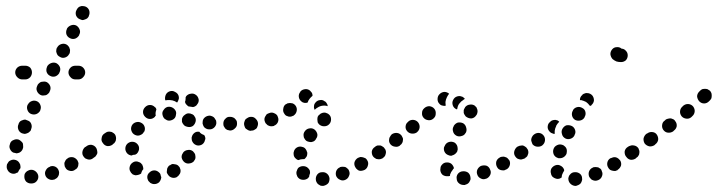

<svg xmlns="http://www.w3.org/2000/svg" viewBox="-20 -578 2359 631"><path d="M82 25H83Q93 25 99 19Q106 12 106 3Q106 -2 104 -6Q102 -10 99 -13Q96 -16 92 -18Q88 -20 83 -20H82Q78 -20 74 -18Q69 -16 66 -13Q63 -10 61 -6Q60 -2 60 3Q60 12 66 19Q73 25 82 25ZM167 7Q170 4 172 0Q174 -4 174 -8Q175 -12 173 -17Q170 -26 162 -30Q154 -34 145 -31L144 -30Q135 -27 131 -19Q126 -11 129 -2Q132 7 141 11Q149 15 158 12H159Q163 10 167 7ZM18 -8Q9 -11 5 -19Q4 -20 4 -21Q2 -25 2 -29Q2 -34 3 -38Q5 -42 8 -46Q10 -49 15 -51Q23 -55 32 -52Q41 -49 45 -40Q45 -40 45 -40Q47 -37 47 -33Q48 -29 47 -25Q43 -20 40 -14Q40 -13 40 -13Q39 -12 38 -11Q36 -10 35 -10Q27 -5 18 -8ZM233 -25Q236 -29 237 -33Q238 -38 238 -42Q237 -46 235 -50Q230 -58 221 -61Q212 -63 204 -59L203 -58Q199 -56 196 -52Q194 -49 192 -44Q191 -40 192 -36Q192 -31 195 -27Q199 -19 208 -17Q217 -14 225 -19L226 -20Q230 -22 233 -25ZM293 -65Q295 -69 296 -73Q297 -77 296 -82Q295 -86 292 -90Q287 -98 278 -99Q269 -101 261 -95H260Q256 -92 254 -88Q252 -85 251 -80Q250 -76 251 -71Q252 -67 255 -63Q257 -60 261 -57Q265 -55 269 -54Q273 -53 278 -54Q282 -55 286 -58L287 -59Q291 -61 293 -65ZM13 -88Q9 -96 13 -105V-106Q16 -115 25 -118Q33 -122 42 -119Q46 -117 49 -114Q53 -111 55 -107Q56 -103 56 -98Q57 -94 55 -90V-89Q53 -84 50 -81Q47 -78 43 -76Q41 -75 39 -75Q37 -74 35 -74Q31 -75 26 -76Q26 -76 26 -76Q25 -76 25 -76Q17 -79 13 -88ZM40 -153Q43 -144 52 -140Q56 -139 60 -138Q65 -138 69 -140Q73 -141 76 -144Q80 -147 82 -151V-153Q86 -161 83 -170Q80 -179 71 -182Q67 -184 63 -185Q58 -185 54 -183Q50 -182 46 -179Q43 -176 41 -171V-170Q37 -162 40 -153ZM70 -217Q73 -208 81 -204Q90 -200 99 -203Q107 -206 112 -214V-215Q116 -224 113 -232Q110 -241 102 -245Q93 -249 85 -246Q76 -243 72 -235L71 -234Q67 -226 70 -217ZM101 -280Q104 -271 113 -266Q117 -264 121 -264Q125 -264 130 -265Q134 -266 137 -269Q141 -272 143 -276V-277Q148 -286 145 -295Q142 -303 134 -308Q130 -310 125 -310Q121 -310 116 -309Q112 -308 109 -305Q105 -302 103 -298V-297Q98 -288 101 -280ZM37 -324Q30 -331 30 -340Q30 -349 37 -356Q44 -362 53 -362H63Q72 -362 79 -356Q85 -349 85 -340Q85 -331 79 -324Q72 -317 63 -317H53Q44 -317 37 -324ZM253 -324Q260 -331 260 -340Q260 -349 253 -356Q247 -362 237 -362H228Q218 -362 212 -356Q205 -349 205 -340Q205 -331 212 -324Q218 -317 228 -317H237Q247 -317 253 -324ZM133 -342Q136 -333 144 -329Q153 -324 162 -327Q170 -330 175 -338V-339Q180 -348 177 -357Q174 -365 166 -370Q158 -374 149 -371Q140 -368 135 -360V-359Q131 -351 133 -342ZM165 -413Q164 -408 166 -404Q167 -400 170 -396Q173 -393 177 -391Q185 -386 194 -389Q203 -392 207 -400L208 -401Q210 -405 210 -410Q211 -414 209 -418Q208 -423 205 -426Q202 -430 198 -432Q190 -436 181 -433Q172 -430 168 -422L167 -421Q165 -417 165 -413ZM198 -466Q201 -457 209 -453Q218 -448 227 -451Q235 -454 240 -462V-463Q245 -472 242 -480Q239 -489 231 -494Q223 -498 214 -495Q205 -492 200 -484V-483Q196 -475 198 -466ZM230 -527Q234 -518 242 -515Q246 -513 250 -512Q255 -512 259 -514Q263 -515 267 -518Q270 -521 272 -525V-526Q276 -535 273 -544Q270 -552 262 -556Q257 -558 253 -558Q249 -559 244 -557Q240 -556 237 -553Q234 -550 232 -546L231 -544Q227 -536 230 -527Z M503 21Q496 27 487 27H486Q482 27 478 25Q474 24 471 20Q467 17 466 13Q464 9 464 4Q464 -5 471 -11Q478 -18 487 -18Q492 -18 496 -16Q500 -14 503 -11Q504 -10 505 -9Q506 -8 507 -6Q508 -2 509 2Q509 3 510 3Q510 4 510 5Q509 14 503 21ZM569 -4Q572 -7 573 -12Q574 -16 573 -21Q572 -25 570 -29Q569 -29 569 -30Q568 -31 567 -32Q567 -32 567 -32Q565 -35 562 -36Q559 -38 555 -38Q551 -39 547 -39Q542 -38 539 -35H538Q534 -33 532 -29Q529 -25 529 -21Q528 -16 528 -12Q529 -8 532 -4Q537 4 546 6Q555 8 563 3V2Q567 0 569 -4ZM433 -3Q429 -2 425 -2Q420 -3 416 -5Q413 -8 410 -11V-12Q404 -19 406 -29Q408 -38 415 -43Q419 -46 423 -47Q427 -48 432 -47Q436 -46 440 -44Q444 -42 446 -38H447Q449 -34 450 -30Q451 -26 451 -22Q447 -18 445 -12Q444 -10 444 -8Q443 -8 443 -7Q442 -7 441 -6Q438 -4 433 -3ZM618 -49V-50Q621 -53 622 -57Q623 -62 622 -66Q622 -71 619 -75Q617 -78 614 -81Q606 -87 597 -85Q588 -84 582 -77V-76Q576 -69 577 -60Q579 -51 586 -45Q594 -39 603 -41Q612 -42 618 -49ZM296 -67Q299 -71 300 -75Q300 -80 299 -84Q298 -89 296 -92Q291 -100 281 -102Q272 -103 265 -98L261 -95Q257 -93 255 -89Q253 -85 252 -81Q251 -77 252 -72Q253 -68 256 -64Q261 -56 270 -55Q279 -53 287 -59L290 -61Q294 -63 296 -67ZM397 -75Q391 -83 392 -92Q393 -101 400 -107Q408 -113 417 -112Q426 -111 432 -104Q438 -97 437 -88V-87Q436 -82 433 -77Q430 -72 425 -70Q421 -69 417 -69Q415 -68 413 -67Q413 -67 413 -67Q413 -67 412 -67Q403 -68 397 -75ZM358 -111Q361 -115 361 -119Q362 -124 361 -128Q360 -133 358 -136Q355 -140 351 -142Q347 -145 343 -145Q339 -146 334 -145Q330 -144 326 -141L323 -139Q315 -134 314 -124Q312 -115 318 -108Q323 -100 332 -98Q341 -97 349 -102L352 -105Q356 -107 358 -111ZM653 -115V-116Q655 -120 655 -124Q654 -129 652 -133Q650 -134 649 -135Q640 -138 635 -145Q634 -145 633 -145Q626 -146 620 -142Q613 -137 611 -130Q609 -126 610 -121Q610 -117 612 -113Q614 -109 617 -106Q620 -103 625 -101Q633 -98 642 -102Q650 -106 653 -115ZM412 -148Q409 -156 413 -165Q417 -173 426 -176Q435 -179 443 -175Q452 -171 455 -162Q458 -154 454 -145H453Q450 -138 443 -135Q436 -131 428 -133Q427 -133 426 -134Q425 -134 425 -134Q424 -134 423 -135Q415 -139 412 -148ZM813 -150Q817 -152 821 -155Q824 -158 825 -162Q827 -167 827 -171Q827 -180 821 -187Q814 -193 805 -194H804Q800 -194 796 -192Q792 -190 788 -187Q785 -184 784 -180Q782 -175 782 -171Q782 -167 784 -162Q785 -158 788 -155Q792 -152 796 -150Q800 -149 804 -149H805Q809 -148 813 -150ZM752 -156Q759 -162 759 -171Q759 -176 758 -180Q756 -184 753 -187Q750 -191 746 -192Q742 -194 737 -194Q727 -195 721 -188Q714 -182 714 -172Q714 -168 715 -164Q717 -160 720 -156Q723 -153 727 -151Q731 -150 736 -149Q745 -149 752 -156ZM683 -158Q690 -164 691 -173Q691 -178 690 -182Q688 -186 685 -190Q683 -193 679 -195Q675 -197 670 -198Q660 -198 653 -192Q646 -186 646 -177Q645 -172 647 -168Q648 -164 651 -160Q654 -157 658 -155Q662 -153 666 -153H667Q676 -152 683 -158ZM614 -164Q621 -170 623 -179Q624 -183 623 -188Q622 -192 619 -196Q617 -200 613 -202Q609 -204 605 -205H604Q595 -207 588 -201Q580 -196 578 -187Q578 -182 578 -178Q579 -174 582 -170Q585 -166 588 -164Q592 -162 597 -161Q606 -159 614 -164ZM540 -182Q531 -180 524 -186H523Q516 -191 514 -201Q512 -210 518 -217Q523 -225 532 -227Q542 -228 549 -223Q555 -219 558 -212Q560 -206 558 -199Q558 -197 557 -195Q557 -194 556 -193Q556 -192 555 -191Q550 -184 540 -182ZM489 -194Q482 -187 473 -187Q464 -187 457 -194Q450 -201 450 -210Q450 -219 457 -226Q464 -233 473 -233Q482 -233 489 -226Q491 -225 492 -223Q493 -221 494 -219Q493 -217 493 -215Q490 -206 492 -198Q491 -197 490 -196Q490 -195 489 -194ZM597 -230Q594 -233 591 -236Q589 -239 588 -243Q590 -248 590 -254Q590 -256 590 -258Q591 -259 591 -260Q592 -261 592 -262Q598 -269 607 -270Q616 -272 624 -266Q631 -261 633 -251Q634 -242 628 -235Q626 -231 622 -229Q619 -227 614 -226Q611 -227 608 -227Q604 -228 600 -228Q599 -228 599 -229Q598 -229 597 -230ZM525 -267Q529 -275 538 -278Q547 -281 555 -276Q564 -272 567 -263Q568 -259 568 -255Q567 -250 565 -246Q565 -245 564 -244Q563 -242 562 -241Q555 -246 547 -248Q538 -250 529 -249Q526 -248 524 -248Q524 -248 524 -249Q524 -249 523 -249Q521 -258 525 -267Z M1051 30Q1055 28 1058 25Q1061 22 1062 17Q1063 13 1063 9Q1062 -1 1055 -7Q1048 -13 1039 -12H1038Q1029 -12 1023 -5Q1017 3 1018 12Q1018 16 1020 20Q1022 24 1025 27Q1029 30 1033 32Q1037 33 1042 33Q1047 32 1051 30ZM1127 0Q1131 -8 1127 -17Q1126 -21 1122 -24Q1119 -27 1115 -29Q1111 -30 1106 -30Q1102 -30 1098 -29L1097 -28Q1089 -25 1085 -16Q1082 -7 1085 1Q1087 5 1090 8Q1093 11 1098 13Q1102 15 1106 15Q1111 15 1115 13Q1124 9 1127 0ZM977 13Q967 13 961 7L960 6Q957 3 956 -1Q954 -5 954 -10Q954 -14 956 -18Q957 -22 960 -26Q967 -32 976 -32Q986 -32 992 -26L993 -25Q996 -22 998 -18Q999 -14 999 -9Q999 -9 999 -9Q999 -9 999 -9Q998 -6 997 -3Q996 0 996 3Q995 4 994 5Q993 6 993 7Q986 13 977 13ZM1189 -34Q1192 -43 1187 -51Q1185 -55 1181 -58Q1177 -60 1173 -61Q1169 -62 1164 -62Q1160 -61 1156 -59Q1148 -54 1145 -45Q1143 -36 1148 -28Q1150 -24 1154 -21Q1157 -18 1161 -17Q1166 -16 1170 -17Q1175 -18 1179 -20Q1187 -25 1189 -34ZM953 -56Q949 -59 947 -63Q945 -67 945 -71Q944 -76 946 -80V-81Q949 -90 957 -94Q965 -98 974 -95Q979 -94 982 -91Q985 -88 987 -84Q989 -80 990 -76Q990 -71 989 -67Q988 -63 985 -60Q983 -57 980 -55Q978 -55 976 -55Q968 -55 961 -52Q961 -52 961 -52Q960 -52 960 -52Q956 -53 953 -56ZM1238 -58V-59Q1246 -64 1247 -73Q1249 -82 1243 -90Q1241 -94 1237 -96Q1233 -98 1229 -99Q1224 -100 1220 -99Q1216 -98 1212 -95Q1204 -90 1202 -81Q1201 -71 1206 -64Q1209 -60 1213 -58Q1216 -55 1221 -55Q1225 -54 1229 -55Q1234 -56 1238 -58ZM978 -139Q977 -135 978 -130Q978 -126 981 -122Q983 -118 987 -115Q990 -113 995 -112Q999 -111 1003 -111Q1008 -112 1012 -114Q1015 -116 1018 -120V-121Q1024 -128 1023 -137Q1021 -146 1014 -152Q1006 -158 997 -156Q988 -155 982 -147Q979 -143 978 -139ZM814 -150Q818 -152 822 -155Q825 -158 826 -162Q828 -167 828 -171Q828 -180 821 -187Q815 -194 806 -194L805 -193Q800 -193 796 -192Q792 -190 789 -187Q786 -184 784 -180Q782 -175 783 -171Q783 -162 789 -155Q796 -148 805 -148L806 -149Q810 -149 814 -150ZM1024 -194Q1023 -190 1023 -185Q1023 -181 1024 -176Q1026 -172 1029 -169Q1036 -163 1045 -163Q1055 -163 1061 -169L1062 -170Q1068 -176 1068 -186Q1068 -195 1062 -201Q1058 -205 1054 -206Q1050 -208 1046 -208Q1041 -208 1037 -206Q1033 -205 1030 -201H1029Q1026 -198 1024 -194ZM893 -176Q897 -185 893 -194Q892 -198 889 -201Q886 -204 881 -206Q877 -208 873 -208Q868 -208 864 -206Q860 -205 856 -202Q853 -198 851 -194Q849 -190 849 -186Q849 -181 851 -177Q852 -173 856 -170Q859 -166 863 -165Q867 -163 871 -163Q876 -163 880 -164L881 -165Q889 -168 893 -176ZM955 -213Q957 -222 952 -230Q949 -234 946 -236Q942 -239 937 -239Q933 -240 929 -239Q924 -239 921 -236H920Q912 -231 911 -221Q909 -212 914 -205Q916 -201 920 -198Q924 -196 928 -195Q933 -194 937 -195Q941 -196 945 -198L946 -199Q953 -204 955 -213ZM1031 -249Q1040 -251 1047 -245H1048Q1052 -242 1054 -238Q1057 -234 1057 -229Q1052 -231 1046 -231Q1036 -231 1028 -227Q1020 -223 1014 -217Q1011 -223 1012 -229Q1012 -235 1016 -240Q1022 -248 1031 -249ZM962 -260Q961 -269 967 -276V-277Q973 -284 983 -285Q992 -286 999 -280Q1002 -277 1005 -273Q1007 -269 1007 -265Q1007 -264 1007 -264Q1007 -264 1007 -263Q1002 -259 998 -254Q993 -248 991 -241Q986 -239 980 -240Q974 -241 970 -245Q963 -251 962 -260Z M1515 27Q1519 25 1522 21Q1524 18 1526 13Q1527 9 1526 4Q1525 -5 1518 -11Q1510 -16 1501 -15H1500Q1491 -14 1485 -7Q1479 1 1481 10Q1481 14 1483 18Q1485 22 1489 25Q1493 28 1497 29Q1501 30 1506 30H1507Q1511 29 1515 27ZM1586 4Q1589 1 1591 -3Q1593 -7 1593 -12Q1593 -16 1591 -20Q1588 -29 1580 -33Q1571 -36 1562 -33H1561Q1557 -31 1554 -28Q1551 -25 1549 -21Q1547 -17 1547 -12Q1547 -8 1549 -3Q1552 5 1561 9Q1569 13 1578 9H1579Q1583 7 1586 4ZM1435 -3Q1428 -9 1427 -19Q1427 -19 1427 -20Q1427 -24 1428 -29Q1429 -33 1432 -36Q1435 -40 1439 -42Q1443 -44 1447 -44Q1456 -45 1463 -40Q1470 -34 1472 -25Q1469 -23 1468 -20Q1462 -13 1459 -4Q1459 -2 1459 0Q1457 0 1455 1Q1454 1 1452 1Q1443 2 1435 -3ZM1655 -34Q1658 -43 1654 -51Q1651 -55 1648 -58Q1645 -61 1640 -62Q1636 -64 1632 -63Q1627 -63 1623 -61L1622 -60Q1614 -56 1611 -47Q1609 -38 1613 -30Q1615 -26 1618 -23Q1622 -20 1626 -19Q1630 -18 1635 -18Q1639 -18 1643 -21H1644Q1652 -25 1655 -34ZM1715 -73Q1717 -82 1711 -90Q1709 -94 1705 -96Q1701 -98 1697 -99Q1692 -100 1688 -99Q1684 -98 1680 -95H1679Q1672 -89 1670 -80Q1668 -71 1674 -63Q1676 -60 1680 -57Q1684 -55 1689 -54Q1693 -53 1697 -55Q1702 -56 1705 -58L1706 -59Q1714 -64 1715 -73ZM1245 -65Q1247 -69 1248 -74Q1249 -78 1248 -82Q1247 -87 1244 -90Q1242 -94 1238 -96Q1234 -99 1230 -100Q1225 -100 1221 -100Q1217 -99 1213 -96L1212 -95Q1205 -90 1203 -81Q1201 -72 1207 -64Q1209 -60 1213 -58Q1217 -56 1221 -55Q1225 -54 1230 -55Q1234 -56 1238 -59H1239Q1242 -62 1245 -65ZM1441 -79Q1445 -71 1454 -68Q1458 -66 1463 -66Q1467 -67 1471 -69Q1475 -71 1478 -74Q1481 -77 1483 -81V-82Q1485 -87 1484 -91Q1484 -95 1482 -100Q1480 -104 1477 -107Q1474 -110 1470 -111Q1461 -114 1452 -110Q1444 -106 1441 -97L1440 -96Q1437 -88 1441 -79ZM1301 -107Q1304 -111 1304 -116Q1305 -120 1304 -124Q1302 -129 1300 -132Q1294 -140 1285 -141Q1276 -142 1268 -137L1267 -136Q1264 -133 1262 -129Q1259 -125 1259 -121Q1258 -117 1259 -112Q1260 -108 1263 -104Q1269 -97 1278 -96Q1287 -94 1295 -100V-101Q1299 -103 1301 -107ZM1469 -146Q1471 -137 1480 -132Q1488 -128 1497 -131Q1506 -133 1510 -141L1511 -142Q1515 -150 1512 -159Q1510 -168 1502 -173Q1493 -177 1484 -175Q1476 -172 1471 -164V-163Q1466 -155 1469 -146ZM1359 -159Q1360 -168 1354 -176Q1348 -183 1339 -184Q1330 -185 1322 -179V-178Q1314 -173 1313 -163Q1312 -154 1318 -147Q1324 -140 1333 -139Q1343 -138 1350 -143L1351 -144Q1358 -150 1359 -159ZM1412 -204Q1413 -214 1407 -221Q1401 -228 1391 -229Q1382 -229 1375 -223L1374 -222Q1367 -216 1367 -207Q1366 -198 1372 -191Q1378 -184 1388 -183Q1397 -182 1404 -188L1405 -189Q1412 -195 1412 -204ZM1504 -216Q1504 -212 1504 -207Q1505 -203 1508 -199Q1510 -195 1514 -193Q1522 -188 1531 -189Q1540 -191 1545 -199L1546 -200Q1548 -203 1549 -208Q1550 -212 1549 -217Q1548 -221 1546 -225Q1543 -228 1540 -231Q1532 -236 1523 -234Q1514 -233 1508 -225V-224Q1505 -220 1504 -216ZM1502 -249Q1505 -252 1508 -253Q1506 -255 1504 -257Q1502 -258 1500 -260H1499Q1491 -264 1482 -261Q1473 -258 1469 -249Q1465 -241 1468 -232Q1471 -223 1480 -219H1481Q1481 -219 1481 -219Q1482 -219 1482 -218Q1482 -220 1483 -221Q1484 -230 1489 -237L1490 -238Q1495 -245 1502 -249ZM1418 -252Q1418 -262 1424 -268L1425 -269Q1431 -275 1440 -276Q1449 -276 1456 -270Q1452 -265 1449 -259Q1445 -251 1444 -243Q1444 -236 1445 -231Q1440 -229 1434 -231Q1428 -232 1424 -237Q1418 -243 1418 -252Z M1881 30Q1885 28 1888 25Q1891 21 1892 17Q1894 13 1893 8Q1893 -1 1886 -7Q1878 -13 1869 -12H1868Q1864 -12 1860 -10Q1856 -8 1853 -4Q1850 -1 1849 3Q1847 8 1848 12Q1849 21 1856 27Q1863 33 1872 33H1873Q1877 32 1881 30ZM1958 2Q1962 -7 1958 -15Q1957 -20 1954 -23Q1950 -26 1946 -28Q1942 -29 1938 -29Q1933 -29 1929 -28L1928 -27Q1920 -24 1916 -15Q1913 -7 1916 2Q1918 6 1921 9Q1924 13 1928 14Q1932 16 1937 16Q1941 16 1946 14Q1955 10 1958 2ZM1811 10Q1806 9 1802 7Q1798 5 1795 2Q1792 -2 1791 -6Q1791 -6 1791 -7Q1788 -16 1792 -24Q1797 -32 1806 -35Q1815 -38 1823 -33Q1831 -29 1834 -20Q1834 -20 1834 -20Q1834 -19 1834 -18Q1834 -18 1834 -17Q1830 -11 1827 -3Q1826 1 1826 5Q1824 6 1823 7Q1821 8 1819 9Q1815 10 1811 10ZM2021 -34Q2023 -43 2018 -51Q2015 -54 2012 -57Q2008 -60 2004 -61Q2000 -62 1995 -61Q1991 -60 1987 -58H1986Q1978 -53 1976 -44Q1974 -35 1979 -27Q1981 -23 1985 -20Q1988 -18 1993 -17Q1997 -16 2002 -16Q2006 -17 2010 -19V-20Q2018 -25 2021 -34ZM2078 -73Q2080 -82 2074 -90Q2072 -94 2068 -96Q2064 -98 2060 -99Q2055 -100 2051 -99Q2047 -98 2043 -95Q2035 -90 2033 -81Q2032 -71 2037 -64Q2040 -60 2043 -58Q2047 -55 2052 -54Q2056 -54 2060 -55Q2065 -56 2068 -58L2069 -59Q2077 -64 2078 -73ZM1713 -65Q1715 -69 1716 -73Q1717 -78 1716 -82Q1715 -87 1712 -90Q1710 -94 1706 -96Q1702 -99 1698 -100Q1693 -100 1689 -99Q1684 -98 1681 -96H1680Q1677 -93 1674 -89Q1672 -85 1671 -81Q1670 -77 1671 -72Q1672 -68 1674 -64Q1677 -61 1681 -58Q1685 -56 1689 -55Q1693 -54 1698 -55Q1702 -56 1706 -58V-59Q1710 -61 1713 -65ZM1800 -70Q1796 -79 1799 -88Q1802 -97 1811 -101Q1819 -105 1828 -102Q1832 -101 1835 -98Q1839 -95 1841 -91Q1843 -87 1843 -82Q1843 -78 1842 -74V-73Q1839 -66 1833 -62Q1827 -58 1820 -58Q1818 -58 1816 -58Q1815 -58 1815 -58Q1814 -59 1814 -59Q1813 -59 1813 -59Q1804 -62 1800 -70ZM1771 -116Q1772 -125 1767 -132Q1761 -140 1752 -141Q1743 -142 1735 -136Q1731 -133 1729 -129Q1727 -126 1726 -121Q1725 -117 1727 -112Q1728 -108 1730 -104Q1736 -97 1745 -96Q1755 -95 1762 -100L1763 -101Q1770 -107 1771 -116ZM1827 -137Q1829 -128 1838 -123Q1846 -119 1855 -122Q1864 -125 1868 -133V-134Q1873 -142 1870 -151Q1867 -160 1859 -164Q1850 -168 1841 -166Q1833 -163 1828 -154Q1824 -146 1827 -137ZM1818 -178Q1816 -180 1813 -182Q1809 -183 1806 -184Q1801 -184 1797 -183Q1793 -182 1789 -179V-178Q1781 -173 1780 -163Q1779 -154 1785 -147Q1788 -143 1792 -141Q1796 -139 1800 -138Q1801 -138 1802 -138Q1802 -138 1803 -138Q1803 -143 1803 -148Q1804 -156 1808 -164V-165Q1812 -172 1818 -178ZM1860 -198Q1862 -189 1870 -184Q1878 -180 1887 -182Q1896 -184 1901 -192V-193Q1906 -201 1904 -210Q1902 -219 1894 -223Q1886 -228 1877 -226Q1868 -224 1863 -216V-215Q1858 -207 1860 -198ZM1888 -259Q1890 -263 1894 -266V-267Q1898 -270 1902 -271Q1906 -273 1910 -272Q1915 -272 1919 -270Q1923 -268 1926 -265Q1932 -258 1932 -248Q1931 -239 1924 -233V-232Q1923 -232 1922 -231Q1921 -230 1919 -230Q1919 -230 1918 -231Q1913 -238 1906 -243Q1898 -247 1890 -249Q1888 -249 1886 -249Q1886 -249 1886 -250Q1886 -250 1886 -251Q1886 -255 1888 -259ZM2037 -411Q2043 -405 2043 -396Q2043 -387 2037 -380Q2030 -374 2021 -374Q2013 -374 2006 -376Q1999 -379 1993 -384Q1987 -391 1986 -400Q1986 -409 1992 -416Q1998 -423 2007 -423Q2016 -424 2023 -418Q2031 -418 2037 -411Z M2078 -66Q2081 -70 2081 -74Q2082 -79 2081 -83Q2080 -87 2078 -91Q2072 -99 2063 -100Q2054 -102 2046 -96L2043 -94Q2039 -91 2037 -88Q2035 -84 2034 -79Q2033 -75 2034 -71Q2035 -66 2038 -63Q2043 -55 2052 -53Q2061 -52 2069 -57L2072 -60Q2076 -62 2078 -66ZM2143 -118Q2144 -127 2139 -135Q2134 -143 2124 -144Q2115 -145 2108 -140L2104 -138Q2097 -132 2095 -123Q2094 -114 2099 -106Q2105 -99 2114 -97Q2123 -96 2131 -101L2134 -104Q2141 -109 2143 -118ZM2204 -163Q2205 -173 2199 -180Q2197 -184 2193 -186Q2189 -188 2185 -189Q2180 -189 2176 -188Q2171 -187 2168 -185L2165 -182Q2157 -177 2156 -167Q2155 -158 2160 -151Q2166 -143 2175 -142Q2184 -141 2192 -146L2195 -149Q2202 -154 2204 -163ZM2263 -211Q2264 -220 2258 -228Q2252 -235 2243 -236Q2234 -237 2226 -231L2223 -228Q2216 -222 2215 -213Q2214 -204 2220 -196Q2226 -189 2236 -188Q2245 -187 2252 -193L2255 -196Q2262 -202 2263 -211ZM2318 -255Q2319 -259 2319 -264Q2319 -268 2318 -272Q2316 -277 2313 -280Q2309 -283 2305 -285Q2301 -286 2297 -286Q2292 -286 2288 -285Q2284 -283 2281 -280L2278 -277Q2271 -270 2271 -261Q2272 -252 2278 -245Q2285 -238 2294 -238Q2303 -238 2310 -245L2313 -248Q2316 -251 2318 -255Z"/></svg>

Font: FRB American Cursive Dotted Extrabold
Style: Bold Italic
Weight: 800
Italic angle: -25°
Version: Version 2.0;Modular Font Editor K font №1